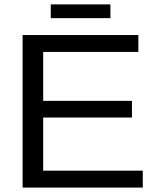

<svg xmlns="http://www.w3.org/2000/svg" viewBox="-20 -846 707 866"><path d="M624 0H82V-688H604V-611.8H174.8V-391.1H575.2V-315.9H174.8V-76.2H624ZM478 -826.2V-764.2H209V-826.2Z"/></svg>

Font: Libra Sans Modern
Style: Regular
Weight: 400
Foundry: Stefan Peev, Context Ltd
Version: Version 1.000